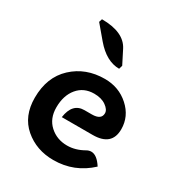

<svg xmlns="http://www.w3.org/2000/svg" viewBox="-160 -759 804 869"><g transform="rotate(30 241.5 -324.0)"><path d="M256.8 -259.3H294.9Q344.2 -259.3 344.2 -293.5Q344.2 -312 320.3 -329.1Q296.4 -346.2 258.3 -346.2Q204.1 -346.2 172.1 -307.6Q140.1 -269 140.1 -206.5Q140.1 -148.9 177.2 -115Q214.4 -81.1 268.1 -81.1Q311.5 -81.1 354 -105.5Q365.7 -112.3 377.9 -112.3Q407.7 -112.3 436 -67.9Q356 6.8 247.1 6.8Q158.2 6.8 95.9 -46.6Q33.7 -100.1 33.7 -195.8Q33.7 -303.7 100.6 -366Q167.5 -428.2 266.6 -428.2Q340.3 -428.2 392.3 -381.3Q444.3 -334.5 444.3 -267.6Q444.3 -180.7 344.7 -180.7H183.6Q194.8 -259.3 256.8 -259.3ZM298.8 -500Q231.9 -500 172.9 -569.3L114.3 -638.7L119.6 -655.3Q235.4 -655.3 269.5 -586.9L304.2 -518.6Z"/></g></svg>

Font: ALMAS
Style: Bold
Weight: 700
Designer: ALMAS Font/ by Husham Jawad Kadhim, derived from the Bainsely font by/ Paul James MIller
Foundry: High-Logic / Made with FontCreator
Version: Version 1.411;September 19, 2021;FontCreator 14.0.0.2814 32-